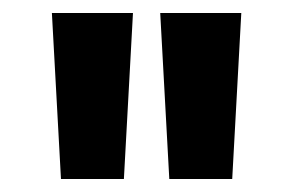

<svg xmlns="http://www.w3.org/2000/svg" viewBox="-20 -736 452 296"><path d="M74 -460 60 -716H185L171 -460ZM241 -460 227 -716H352L338 -460Z"/></svg>

Font: Figtree
Style: Bold
Weight: 700
Designer: Erik Kennedy
Foundry: Erik Kennedy
Version: Version 2.001;gftools[0.9.30]